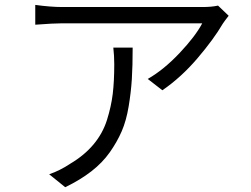

<svg xmlns="http://www.w3.org/2000/svg" viewBox="-20 -741 1040 795"><path d="M449.2 -543.9H529.3Q529.3 -467.8 525.9 -413.6Q522.5 -359.4 512.7 -300.3Q502.9 -241.2 483.9 -197.3Q464.8 -153.3 434.6 -110.4Q404.3 -67.4 358.4 -31.7Q312.5 3.9 250 34.2L183.6 -19.5Q227.5 -34.2 271.5 -63.5Q329.1 -97.7 367.2 -143.1Q405.3 -188.5 422.9 -244.1Q440.4 -299.8 446.8 -352.1Q453.1 -404.3 453.1 -474.6Q453.1 -509.8 449.2 -543.9ZM882.8 -717.8 926.8 -675.8Q907.2 -650.4 902.3 -642.6Q865.2 -579.1 797.9 -500Q730.5 -420.9 652.3 -367.2L591.8 -414.1Q658.2 -452.1 723.6 -521.5Q789.1 -590.8 817.4 -644.5H238.3Q202.1 -644.5 126 -638.7V-720.7Q189.5 -711.9 238.3 -711.9H819.3Q855.5 -711.9 882.8 -717.8Z"/></svg>

Font: Gen Shin Gothic Normal
Style: Regular
Weight: 300
Designer: [Source Han Sans]
Ryoko NISHIZUKA  (kana & ideographs); Paul D. Hunt (Latin, Greek & Cyrillic); Wenlong ZHANG  (bopomofo
Version: Version 1.002.20150607